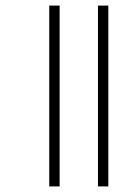

<svg xmlns="http://www.w3.org/2000/svg" viewBox="-20 -617 486 686"><path d="M330 49H367V-597H330ZM156 49H193V-597H156Z"/></svg>

Font: Noto Sans Tamil Condensed ExtraLight
Style: Regular
Weight: 200
Width: 3
Designer: Jelle Bosma - Monotype Design Team
Foundry: Monotype Imaging Inc.
Version: Version 2.004